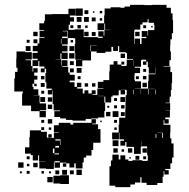

<svg xmlns="http://www.w3.org/2000/svg" viewBox="-20 -741 777 791"><path d="M169 -258H143V-283H108V-306H71V-356H74V-364H39V-418H42V-445H52V-462H47V-500H48V-529H84V-526H111V-496H85V-493H108V-469H114V-493H135V-499H114V-523H135V-530H115V-552H135V-562H142V-585H163V-588H143V-614H162V-617H142V-645H162V-655H165V-682H194V-683H238H262V-705H290V-677H268V-670H285V-652H268V-639H263V-618H287V-620H325V-588H353H383V-585H403V-590H385V-612H407V-594H410V-617H434V-618H413V-644H410V-617H382V-645H409V-678H411V-706H436V-711H476V-709H493V-714H516V-721H576V-719H577V-720H606V-721H666V-709H684V-686H691V-658H693V-604H688V-579H682V-555H681V-529H684V-493H658H678V-469H654V-489V-467H682V-444H689V-398H687V-370H684V-343H679V-318H662V-316H681V-286H662V-285H680V-257H661V-250H675V-232H657V-246H654V-227H682V-195H681V-171H686V-150H695V-92H689V-68H682V-45H661V-40H675V-22H657V-36H654V-13H650V13H628V21H584V12H563V-11H558V11H536V19H517V30H455V24H431V-26V-56H437V-80H443V-104H469V-84H476V-101H496V-84H509V-78H526V-81H566V-78H587V-80H589V-101H586V-138H563V-159H562V-135H560V-107H532V-135H530V-136H501V-156H496V-141H476V-161H491V-167H472V-194H470V-167H442V-195H469V-228H471V-256H496V-291H497V-320H498V-349H502V-371H496H478V-370H495V-352H477V-369H469V-348H444V-343H410V-318H413V-284H410V-257H384V-253H356V-251H333V-244H279V-247H252V-253H228V-282V-259H204V-283H227V-286H201V-312H197V-350V-368H195V-352H177V-370H193V-376H171V-402H167V-440H170V-458H164V-443H148V-459H163V-467H142V-490H138V-469H114V-446H117V-460H135V-442H121V-429H134V-413H121V-396H114V-383H118V-373H138V-349H121V-348H143V-319H144V-315H170V-287H144V-284H169ZM321 -676H291V-706H321ZM344 -683H328V-699H344ZM401 -686H391V-696H401ZM369 -688H363V-694H369ZM316 -651H296V-671H316ZM346 -651H326V-671H346ZM374 -653H358V-669H374ZM401 -656H391V-666H401ZM533 -584V-560H557H563V-584H583V-589H564V-613H588V-594H590V-617H616V-639H614V-647H592V-662H588V-649H567V-640H558V-619H534V-613H533ZM313 -624H299V-638H313ZM282 -625H270V-637H282ZM582 -625H570V-637H582ZM341 -626H331V-636H341ZM609 -628H603V-634H609ZM257 -590H236V-584H259V-614H239V-612H257ZM555 -592H537V-610H555ZM345 -592H327V-610H345ZM135 -592H117V-610H135ZM374 -593H358V-609H374ZM315 -382H298V-376H321V-356H328V-369H344V-356H358V-369H374V-353H361V-350H381V-376H406V-378H383V-404H406V-411H430V-447H432V-475H448V-489H464V-475H480V-469H497V-470H502V-495H528V-498H503V-523H498V-526H471V-551H449H466V-531H446V-548H439V-528H414V-523H378V-554H353H352V-530H354V-553H378V-529H355V-492H319V-468H293V-494H317V-495H290V-523H288V-559H290V-582H287V-584H259V-558H236V-553H258V-529H236V-524H259V-498H233V-521H229V-498H209V-497H232V-471H234V-493H258V-469H236V-466H261V-442H267V-433H288V-409H267V-402H287V-383H297V-400H315ZM557 -560H535V-582H557ZM233 -561V-581H231V-561ZM134 -563H118V-579H134ZM102 -565H90V-577H102ZM281 -566H271V-576H281ZM286 -531H266V-551H286ZM106 -531H86V-551H106ZM287 -500H265V-522H287ZM495 -502H477V-520H495ZM535 -432H534V-411H536V-406H561V-376H590V-407H617H592V-435H620V-463H619V-438H593V-464H618H589V-487H583V-474H569V-488H582V-495H564V-493H561V-466H535V-462H557V-440H535ZM531 -470V-493H530V-470ZM284 -473H268V-489H284ZM492 -475H480V-487H492ZM316 -441H296V-461H316ZM284 -443H268V-459H284ZM582 -445H570V-457H582ZM163 -414H149V-428H163ZM583 -414H569V-428H583ZM552 -415H540V-427H552ZM312 -415H300V-427H312ZM585 -382H567V-400H585ZM164 -383H148V-399H164ZM343 -384H329V-398H343ZM373 -384H359V-398H373ZM131 -386H121V-396H131ZM560 -375V-353H561V-376H536V-375ZM593 -374H617V-375H591V-352H593ZM621 -352V-372H619V-352ZM532 -353V-371H530V-353ZM162 -355H150V-367H162ZM385 -345H408V-346H385ZM438 -319H414V-343H438ZM496 -321H476V-341H496ZM166 -321H146V-341H166ZM195 -322H177V-340H195ZM462 -325H450V-337H462ZM195 -292H177V-310H195ZM493 -294H479V-308H493ZM462 -295H450V-307H462ZM430 -297H422V-305H430ZM468 -259H444V-283H468ZM435 -262H417V-280H435ZM494 -263H478V-279H494ZM195 -232H177V-250H195ZM137 -80H115V-102H136H107V-108H83V-134H101V-176H103V-204H149V-198H173V-174H179V-188H193V-174H179V-173H202V-195H222V-197H202V-225H222V-235H270V-228H282V-235H312H357V-250H375V-232H360V-229H384V-209H394V-153H364V-123H357V-100H335V-92H325V-72H320V-47H292V-68H286V-51H266V-68H253V-54H239V-68H253V-71H227V-50H205V-72H202V-45H170V-72V-47H142V-75H167V-76H141V-101H137ZM462 -235H450V-247H462ZM162 -235H150V-247H162ZM399 -238H393V-244H399ZM162 -205H150V-217H162ZM461 -206H451V-216H461ZM191 -206H181V-216H191ZM648 -193V-173H651V-194H628V-193ZM624 -173V-189H621V-173ZM230 -168V-187V-168ZM227 -162V-144H229V-167H208V-162ZM468 -139H444V-163H468ZM208 -133H223V-140H208ZM465 -112H447V-130H465ZM525 -112H507V-130H525ZM585 -112H567V-130H585ZM198 -110H204V-129H198ZM491 -116H481V-126H491ZM205 -105H223V-109H205ZM554 -83H538V-99H554ZM582 -85H570V-97H582ZM102 -85H90V-97H102ZM519 -88H513V-94H519ZM205 -72H226V-77H205ZM77 -50H55V-72H77ZM135 -52H117V-70H135ZM101 -56H91V-66H101ZM317 -20H295V-42H317ZM256 -21H236V-41H256ZM224 -23H208V-39H224ZM284 -23H268V-39H284ZM102 -25H90V-37H102ZM161 -26H151V-36H161ZM70 -27H62V-35H70ZM190 -27H182V-35H190ZM264 17H228V15H200V-17H228V-19H264ZM197 10H175V-12H197Z"/></svg>

Font: Rubik Storm
Style: Regular
Weight: 400
Designer: Hubert and Fischer, NaN
Foundry: Hubert and Fischer, NaN
Version: Version 2.201